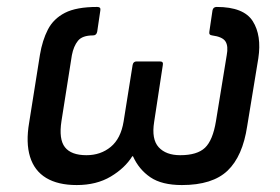

<svg xmlns="http://www.w3.org/2000/svg" viewBox="-20 -521 806 553"><path d="M201 12Q147 12 113 -8.5Q79 -29 66.5 -69.5Q54 -110 64 -168L95 -363Q102 -405 118 -436Q134 -467 167 -484Q200 -501 260 -501Q271 -501 269 -491L260 -430Q258 -419 248 -419Q217 -419 204.5 -403.5Q192 -388 187 -362L157 -172Q149 -120 167 -97Q185 -74 229 -74Q270 -74 299 -98Q328 -122 336 -171L362 -334Q364 -344 373 -344H441Q451 -344 449 -334L424 -170Q416 -120 437 -97Q458 -74 499 -74Q548 -74 570.5 -95.5Q593 -117 602 -172L633 -362Q638 -388 629.5 -401.5Q621 -415 591 -419Q581 -420 583 -430L592 -491Q594 -501 604 -501Q682 -501 708 -460Q734 -419 724 -353L692 -158Q679 -71 635.5 -29.5Q592 12 504 12Q446 12 413 -10.5Q380 -33 363 -71H361Q340 -37 299 -12.5Q258 12 201 12Z"/></svg>

Font: Sofia Sans Medium
Style: Italic
Weight: 500
Italic angle: -9°
Version: Version 4.101